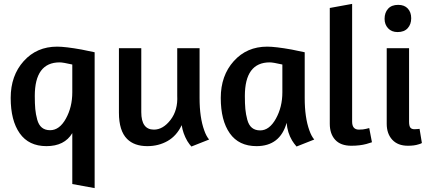

<svg xmlns="http://www.w3.org/2000/svg" viewBox="-20 -746 2206 988"><path d="M467 -477V222L352 201V-61Q312 6 219 6Q128 6 81.5 -60Q35 -126 35 -242Q35 -357 102 -431.5Q169 -506 274 -506Q316 -506 400 -491Q416 -488 467 -477ZM238 -76Q286 -76 319 -135.5Q352 -195 352 -271V-414Q304 -425 287 -425Q159 -425 159 -252Q159 -212 161.5 -185Q164 -158 171.5 -130.5Q179 -103 195.5 -89.5Q212 -76 238 -76Z M892 -254V-498H1007V-241Q1007 -141 1031 -75Q1041 -46 1056 -28L965 8Q956 -1 944 -20Q921 -60 915 -102Q889 -47 842.5 -20.5Q796 6 738 6Q671 6 634 -31Q592 -73 592 -166V-498H707V-169Q707 -79 772 -79Q819 -79 857.5 -129Q896 -179 892 -254Z M1548 -477V-241Q1548 -141 1572 -75Q1582 -46 1597 -28L1506 8Q1492 -8 1483 -23Q1459 -63 1455 -114Q1421 6 1300 6Q1209 6 1162.5 -60Q1116 -126 1116 -242Q1116 -357 1183 -431.5Q1250 -506 1355 -506Q1397 -506 1481 -491Q1497 -488 1548 -477ZM1319 -75Q1366 -75 1399.5 -135Q1433 -195 1433 -271V-414Q1385 -425 1368 -425Q1240 -425 1240 -252Q1240 -212 1242.5 -185Q1245 -158 1252.5 -130Q1260 -102 1276.5 -88.5Q1293 -75 1319 -75Z M1788 4Q1733 4 1705 -26.5Q1677 -57 1677 -109V-705L1792 -726V-120Q1792 -79 1827 -79Q1849 -79 1864 -83L1880 -87L1894 -14L1865 -5Q1831 4 1788 4Z M2079 4Q2027 4 1998.5 -27Q1970 -58 1970 -109V-498H2085V-120Q2085 -98 2091.5 -89.5Q2098 -81 2113 -81Q2125 -81 2130 -82Q2136 -82 2139 -83L2151 -10Q2145 -6 2133 -3Q2112 4 2079 4ZM2029 -721Q2061 -721 2078.5 -702Q2096 -683 2096 -652Q2096 -621 2078 -601Q2060 -581 2026 -581Q1995 -581 1977 -600.5Q1959 -620 1959 -649Q1959 -681 1977 -701Q1995 -721 2029 -721Z"/></svg>

Font: Amaranth
Style: Regular
Weight: 400
Designer: Gesine Todt
Foundry: Gesine Todt
Version: Version 1.000